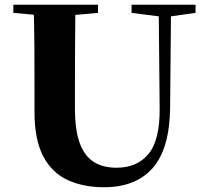

<svg xmlns="http://www.w3.org/2000/svg" viewBox="-20 -767 869 807"><path d="M417 20Q331 20 265 -10Q199 -40 162 -109.5Q125 -179 125 -297V-406Q125 -490 124.5 -576Q124 -662 121 -747H297Q296 -662 295.5 -577Q295 -492 295 -406V-312Q295 -221 315 -166Q335 -111 374 -86.5Q413 -62 470 -62Q557 -62 605 -121Q653 -180 651 -316L647 -747H699L695 -314Q693 -142 622 -61Q551 20 417 20ZM36 -713V-747H392V-713L228 -698H198ZM533 -713V-747H802V-713L689 -697H657Z"/></svg>

Font: Noto Serif KR ExtraLight Black
Style: Regular
Weight: 900
Version: Version 2.003-H1;hotconv 1.1.1;makeotfexe 2.6.0